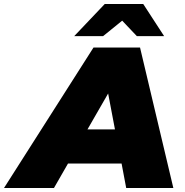

<svg xmlns="http://www.w3.org/2000/svg" viewBox="-94 -937 920 957"><path d="M-74 0 372 -700H604L770 0H535L512 -122H245L175 0ZM342 -292H479L445 -471ZM276 -757 428 -917H620L724 -757H588L515 -834L420 -757Z"/></svg>

Font: Montserrat Black
Style: Italic
Weight: 900
Italic angle: -11.3°
Designer: Julieta Ulanovsky
Foundry: Julieta Ulanovsky
Version: Version 9.000; ttfautohint (v1.8.4.7-5d5b)